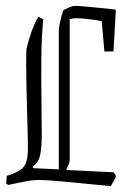

<svg xmlns="http://www.w3.org/2000/svg" viewBox="-20 -625 435 653"><path d="M127 -560Q121 -495 120.5 -423Q120 -351 121 -284.5Q122 -218 122 -169Q122 -123 116.5 -97.5Q111 -72 91 -58L93 -53L180 -49V-521Q180 -530 184 -549.5Q188 -569 196 -591Q208 -597 218 -601Q228 -605 235 -605Q248 -605 273.5 -602.5Q299 -600 326.5 -597.5Q354 -595 374 -592L366 -450H335L326 -553Q314 -556 285.5 -559.5Q257 -563 239 -563Q228 -563 217 -560V-81Q217 -74 213.5 -65.5Q210 -57 205 -47L366 -39Q373 -33 374 -23L357 8Q254 -2 195.5 -7.5Q137 -13 116 -13Q92 -13 68.5 -8.5Q45 -4 8 4L1 -1L3 -27Q33 -36 48.5 -46.5Q64 -57 69.5 -74.5Q75 -92 75 -122Q75 -142 74 -176Q73 -210 72 -250.5Q71 -291 70 -331.5Q69 -372 69 -405.5Q69 -439 70 -458Q85 -523 110 -568Z"/></svg>

Font: Grenze Gotisch ExtraLight
Style: Regular
Weight: 200
Designer: Renata Polastri
Foundry: Omnibus-Type
Version: Version 1.001